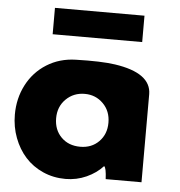

<svg xmlns="http://www.w3.org/2000/svg" viewBox="-54 -805 818 871"><g transform="rotate(5 355.0 -369.5)"><path d="M161.1 -633.8V-753.9H568.8V-633.8ZM22 -255.9Q22 -330.1 54 -391.6Q85.9 -453.1 144 -489.5Q202.1 -525.9 275.9 -527.8Q390.1 -531.2 454.6 -522Q620.6 -497.6 621.1 -400.9V0H458Q455.6 -52.2 445.8 -58.1Q416 -25.4 371.1 -5.1Q326.2 15.1 275.9 15.1Q220.7 15.1 173.1 -6.1Q125.5 -27.3 92.5 -64Q59.6 -100.6 40.8 -150.4Q22 -200.2 22 -255.9ZM330.1 -136.2Q381.8 -136.2 415 -169.9Q448.2 -203.6 448.2 -255.9Q448.2 -308.6 414.1 -342.8Q379.9 -377 330.1 -377Q279.3 -377 244.6 -342.8Q210 -308.6 210 -255.9Q210 -203.1 243.2 -169.7Q276.4 -136.2 330.1 -136.2Z"/></g></svg>

Font: Hussar Preview
Style: Bold
Weight: 700
Foundry: Cannot Into Space Fonts, PlusOne Fonts
Version: Version 2.29RC2 "Millennial"